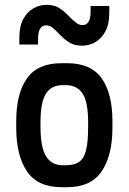

<svg xmlns="http://www.w3.org/2000/svg" viewBox="-20 -777 538 803"><path d="M61 -590.8V-620.1Q61 -667.5 77.6 -697.8Q94.2 -728 120.4 -742.4Q146.5 -756.8 174.8 -756.8Q205.1 -756.8 225.6 -744.6Q246.1 -732.4 266.1 -711.4Q285.6 -691.4 298.6 -681.6Q311.5 -671.9 324.7 -671.9Q358.9 -671.9 358.9 -727.5V-752H437V-722.7Q437 -675.3 420.4 -645Q403.8 -614.7 377.9 -600.3Q352.1 -585.9 323.2 -585.9Q292.5 -585.9 271.2 -598.6Q250 -611.3 230 -632.3Q210.4 -653.3 198.5 -662.1Q186.5 -670.9 173.3 -670.9Q139.2 -670.9 139.2 -615.2V-590.8ZM237.3 5.9Q137.2 5.9 92.5 -60.8Q47.9 -127.4 47.9 -242.2V-270.5Q47.9 -385.3 92.5 -449Q137.2 -512.7 237.3 -512.7H260.7Q360.8 -512.7 405.5 -449Q450.2 -385.3 450.2 -270.5V-242.2Q450.2 -127.4 405.5 -60.8Q360.8 5.9 260.7 5.9ZM242.2 -420.9Q195.3 -420.9 172.4 -385.7Q149.4 -350.6 149.4 -265.1V-247.1Q149.4 -161.6 172.4 -123.8Q195.3 -85.9 242.2 -85.9H255.4Q291.5 -85.9 311.8 -100.6Q332 -115.2 340.3 -150.4Q348.6 -185.5 348.6 -247.1V-265.1Q348.6 -350.6 325.4 -385.7Q302.2 -420.9 255.4 -420.9Z"/></svg>

Font: Kay Pho Du
Style: Bold
Weight: 700
Designer: Victor Gaultney, Khu Oo Reh
Foundry: SIL International
Version: Version 3.000